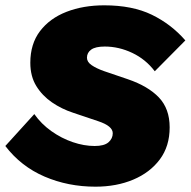

<svg xmlns="http://www.w3.org/2000/svg" viewBox="-29 -690 717 722"><path d="M330 12Q227 12 138.5 -26Q50 -64 -9 -141L100 -261Q126 -224 164 -197Q202 -170 244.5 -155.5Q287 -141 327 -141Q363 -141 379 -155Q395 -169 395 -189Q395 -216 341 -234L246 -266Q203 -280 166.5 -305Q130 -330 107.5 -366.5Q85 -403 85 -454Q85 -525 121.5 -573Q158 -621 221 -645.5Q284 -670 363 -670Q469 -670 542 -634.5Q615 -599 668 -538L553 -422Q519 -467 468.5 -491Q418 -515 365 -515Q330 -515 314 -503.5Q298 -492 298 -473Q298 -457 315.5 -445Q333 -433 361 -423L452 -392Q528 -366 568.5 -323.5Q609 -281 609 -211Q609 -140 572 -90.5Q535 -41 472 -14.5Q409 12 330 12Z"/></svg>

Font: Work Sans ExtraBold
Style: Italic
Weight: 800
Italic angle: -13°
Designer: Wei Huang
Foundry: Wei Huang
Version: Version 2.012; ttfautohint (v1.8.3)